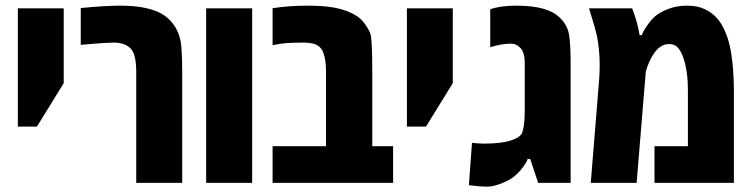

<svg xmlns="http://www.w3.org/2000/svg" viewBox="-20 -660 2711 693"><path d="M44.4 -203.1V-629.9H210V-359.9L113.3 -203.1Z M471.7 0V-402.3Q471.7 -433.6 465.8 -457Q460 -480.5 443.8 -491.7Q423.3 -506.3 391.1 -506.3Q379.4 -506.3 356.7 -504.9Q334 -503.4 310.5 -501.5Q287.1 -499.5 271.5 -498V-630.9Q314.9 -635.3 351.6 -637.5Q388.2 -639.6 414.1 -639.6Q457.5 -639.6 491.7 -633.8Q525.9 -627.9 550.8 -616.7Q590.8 -598.6 613.3 -561Q631.8 -529.8 634.8 -489.5Q637.7 -449.2 637.7 -401.9V0Z M724.1 0V-629.9H890.1V0Z M963.9 0V-132.3H1156.7V-402.3Q1156.7 -444.3 1146.7 -470.7Q1136.7 -497.1 1106.4 -503.4Q1099.6 -504.9 1091.1 -505.6Q1082.5 -506.3 1078.6 -506.3Q1037.6 -506.3 1015.4 -504.6Q993.2 -502.9 963.9 -497.1V-630.4Q1024.4 -639.6 1087.4 -639.6Q1145.5 -639.6 1181.6 -633.3Q1217.8 -627 1242.2 -615.7Q1273.4 -602.1 1288.8 -584Q1304.2 -565.9 1314.9 -543.5Q1319.3 -534.7 1321 -508.8Q1322.8 -482.9 1323.2 -453.1Q1323.7 -423.3 1323.7 -401.9V-132.3H1398.9V0Z M1448.7 -203.1V-629.9H1614.3V-359.9L1517.6 -203.1Z M1739.7 13.7Q1723.1 13.7 1706.8 12.2Q1690.4 10.7 1672.4 8.3L1683.6 -144.5Q1685.1 -144 1700.7 -142.8Q1716.3 -141.6 1726.6 -141.6Q1790.5 -141.6 1825.7 -153.6Q1860.8 -165.5 1865.7 -183.6Q1874 -211.9 1874 -259.8V-433.1Q1874 -469.2 1859.4 -485.8Q1844.7 -502.4 1824.2 -502.4Q1805.7 -502.4 1787.6 -499Q1769.5 -495.6 1749.5 -489.7V-626.5Q1786.1 -639.6 1842.3 -639.6Q1901.4 -639.6 1940.2 -628.7Q1979 -617.7 2000.5 -596.2Q2029.8 -567.9 2034.7 -530.3Q2039.6 -492.7 2039.6 -433.1V0H1922.4L1893.6 -86.4H1884.3Q1882.3 -76.7 1867.9 -57.1Q1853.5 -37.6 1834.5 -22Q1819.3 -9.8 1789.8 2Q1760.3 13.7 1739.7 13.7Z M2112.3 0 2142.6 -373.5Q2143.6 -383.3 2144 -397.5Q2144.5 -411.6 2144.5 -426.3Q2144.5 -454.6 2141.8 -481.2Q2139.2 -507.8 2134.3 -531.7Q2132.3 -539.1 2130.6 -546.4Q2128.9 -553.7 2127 -560.1Q2122.1 -577.6 2116.7 -595Q2111.3 -612.3 2106 -629.9H2261.7Q2272 -603 2278.1 -580.8Q2284.2 -558.6 2288.6 -533.2H2296.9Q2301.3 -547.4 2316.4 -568.8Q2331.5 -590.3 2346.7 -603Q2363.3 -616.7 2393.3 -628.2Q2423.3 -639.6 2460 -639.6Q2497.1 -639.6 2522.7 -627.4Q2548.3 -615.2 2564.5 -598.1Q2584.5 -577.1 2598.1 -544.4Q2611.8 -511.7 2618.2 -473.6Q2623.5 -442.9 2626.2 -405.5Q2628.9 -368.2 2628.9 -336.9V0H2342.3V-132.3H2462.9V-335.9Q2462.9 -403.3 2446.3 -451.7Q2439 -473.1 2427.5 -487.1Q2416 -501 2395 -501Q2377.4 -501 2363.5 -491.2Q2349.6 -481.4 2339.8 -466.3Q2320.8 -437.5 2311 -401.9L2277.8 0Z"/></svg>

Font: Open Sans Condensed ExtraBold
Style: Regular
Weight: 800
Width: 3
Designer: Monotype Design Team
Foundry: Monotype Imaging Inc.
Version: Version 3.000; ttfautohint (v1.8.4)